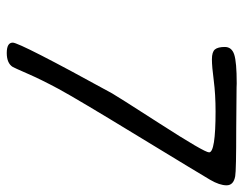

<svg xmlns="http://www.w3.org/2000/svg" viewBox="-96 -606 714 563"><g transform="rotate(90 261.5 -324.0)"><path d="M175.8 -3.9Q165 13.7 134.8 13.7Q104.5 13.7 104.5 -3.9Q104.5 -24.4 253.4 -295.4Q258.8 -305.7 342.5 -435.8Q426.3 -565.9 426.3 -579.6Q426.3 -598.6 306.2 -598.6Q256.3 -598.6 215.6 -593.3Q174.8 -587.9 153.3 -587.9Q131.8 -587.9 124.5 -596.7Q117.2 -605.5 117.2 -625.7Q117.2 -646 139.4 -653.3Q161.6 -660.6 224.1 -660.6L235.8 -660.2L355 -659.2Q480 -659.2 496.1 -656.2Q522.9 -651.4 522.9 -630.9Q522.9 -610.4 506.8 -582.8Q490.7 -555.2 379.2 -372.1Q267.6 -189 240.2 -138.2Q212.9 -87.4 195.6 -47.6Q178.2 -7.8 175.8 -3.9Z"/></g></svg>

Font: Averia Sans Libre Light
Style: Italic
Weight: 300
Italic angle: -8.5°
Version: Version 1.002